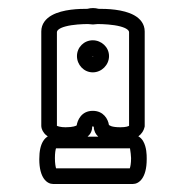

<svg xmlns="http://www.w3.org/2000/svg" viewBox="-20 -422 464 479"><path d="M346 -27.5C346 -35.3 345.8 -55.1 337.1 -69.9C334.4 -74.6 330.4 -79 325.1 -81.9C327.2 -83.5 329.1 -85.1 330.8 -86.8C338.5 -94.9 339.8 -102 341 -106.6V-343.5C341 -362.5 329.4 -375.8 314.8 -383.9C287 -399.3 246 -400 225.9 -400C221.3 -401.2 216.7 -401.9 212 -401.9C207.3 -401.9 202.7 -401.2 198.1 -400C178 -400 137 -399.3 109.2 -383.9C94.6 -375.8 83 -362.5 83 -343.5V-108.1C83 -104.8 84 -97.3 90.6 -89.3C92.9 -86.6 95.7 -83.9 99.2 -81.6C94.9 -79.1 90.7 -75.2 87.3 -69.4C81.6 -59.9 78 -45.9 78 -24.7C78 22.5 97.5 37 112.5 37H311.5C326.5 37 346 22.5 346 -24.7C346 -25.3 346 -25.8 346 -26.5ZM303.8 -2H119.9C118.7 -6 117 -14.2 117 -27.5C117 -40.8 118.5 -48.1 119.7 -52H304.3C305.6 -44.9 307 -32 307 -27.5C307 -13.8 305.2 -6 303.8 -2ZM209.5 -106.4 209.4 -106.3C209.4 -106.3 209.4 -106.3 209.5 -106.4ZM280.4 -356C296.6 -351.6 302 -345.9 302 -341.6V-108.2C300.4 -107.2 294.9 -104.5 280.5 -104.5C257.9 -104.5 252.8 -109.3 251.7 -110.5C249.7 -124.3 238.5 -145.5 211.5 -145.5C182.4 -145.5 173.2 -121.1 171.3 -109.2C169.5 -108 162.4 -104.5 143.5 -104.5C131.4 -104.5 124.3 -107 122 -108.1V-341.6C122 -346 127.3 -351.7 143.2 -356C161.5 -361 186.5 -362 199.5 -362C204 -362 206.5 -361 211.5 -361H212.5C217.3 -361 218.9 -362 223.5 -362C236.5 -362 261.8 -361 280.4 -356ZM172 -282C172 -260.6 189 -241.5 211.5 -241.5C233.5 -241.5 252 -260 252 -282C252 -304.5 232.9 -321.5 211.5 -321.5C189.6 -321.5 172 -303.9 172 -282ZM211.7 -282.2C212.1 -281.9 212.4 -281.5 212.7 -281.2C212.2 -280.8 211.6 -280.6 211.5 -280.5C211.3 -280.6 211.1 -281 211 -281C211.1 -281.4 211.4 -281.8 211.7 -282.2ZM198.4 -81C205.5 -87 210 -95.2 210 -106C210 -106.3 210 -106.3 210 -106.4C210.3 -106.5 210.8 -106.5 211.5 -106.5C213.5 -106.5 213.8 -106.1 214 -105.2C214.2 -95.2 218.7 -86.9 225.2 -81Z"/></svg>

Font: Platiipus Bold
Style: Bold
Weight: 400
Version: Version 001.000